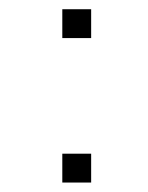

<svg xmlns="http://www.w3.org/2000/svg" viewBox="-20 -489 321 416"><path d="M177.5 -156V-93.5H115V-156ZM177.5 -469V-406.5H115V-469Z"/></svg>

Font: Russisch Sans ExtraLight
Style: Regular
Weight: 200
Width: 4
Designer: Michael Sharanda (font) & Cristiano Sobral (main changes)
Foundry: Michael Sharanda
Version: Version 2.00;September 8, 2020;FontCreator 13.0.0.2681 64-bi